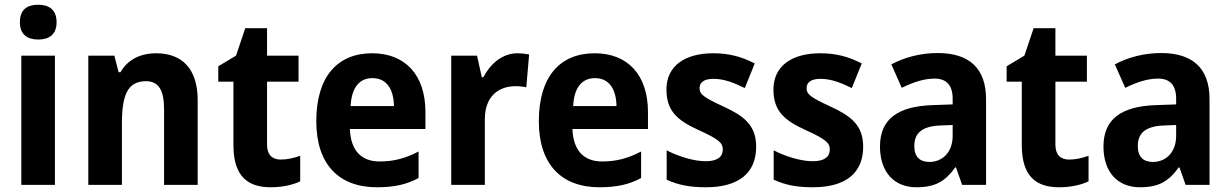

<svg xmlns="http://www.w3.org/2000/svg" viewBox="-20 -781 5197 811"><path d="M142 -761C95 -761 64 -741 64 -687C64 -635 96 -614 142 -614C187 -614 219 -635 219 -687C219 -740 187 -761 142 -761ZM212 -546H70V0H212Z M639 -556C576 -556 520 -531 489 -476H481L463 -546H353V0H495V-259C495 -380 519 -438 597 -438C651 -438 673 -398 673 -321V0H815V-358C815 -493 747 -556 639 -556Z M1166 -107C1129 -107 1108 -128 1108 -170V-436H1241V-546H1108V-662H1016L977 -546L902 -501V-436H966V-168C966 -36 1027 10 1123 10C1173 10 1217 0 1248 -15V-123C1220 -113 1193 -107 1166 -107Z M1552 -556C1406 -556 1316 -458 1316 -269C1316 -86 1412 10 1572 10C1646 10 1698 -2 1748 -29V-141C1692 -112 1644 -99 1583 -99C1504 -99 1461 -148 1458 -236H1777V-308C1777 -464 1692 -556 1552 -556ZM1553 -451C1614 -451 1643 -403 1644 -333H1461C1465 -415 1501 -451 1553 -451Z M2166 -556C2101 -556 2050 -510 2022 -455H2015L1995 -546H1886V0H2028V-278C2028 -375 2087 -417 2158 -417C2173 -417 2192 -415 2203 -412L2215 -551C2200 -554 2181 -556 2166 -556Z M2492 -556C2346 -556 2256 -458 2256 -269C2256 -86 2352 10 2512 10C2586 10 2638 -2 2688 -29V-141C2632 -112 2584 -99 2523 -99C2444 -99 2401 -148 2398 -236H2717V-308C2717 -464 2632 -556 2492 -556ZM2493 -451C2554 -451 2583 -403 2584 -333H2401C2405 -415 2441 -451 2493 -451Z M3174 -161C3174 -254 3120 -292 3036 -331C2951 -370 2935 -383 2935 -409C2935 -434 2955 -448 2994 -448C3039 -448 3081 -431 3126 -409L3168 -513C3110 -543 3056 -556 2993 -556C2872 -556 2795 -502 2795 -403C2795 -315 2838 -274 2928 -233C3021 -191 3033 -176 3033 -149C3033 -119 3011 -100 2961 -100C2911 -100 2846 -120 2796 -146V-22C2846 1 2895 10 2962 10C3100 10 3174 -50 3174 -161Z M3626 -161C3626 -254 3572 -292 3488 -331C3403 -370 3387 -383 3387 -409C3387 -434 3407 -448 3446 -448C3491 -448 3533 -431 3578 -409L3620 -513C3562 -543 3508 -556 3445 -556C3324 -556 3247 -502 3247 -403C3247 -315 3290 -274 3380 -233C3473 -191 3485 -176 3485 -149C3485 -119 3463 -100 3413 -100C3363 -100 3298 -120 3248 -146V-22C3298 1 3347 10 3414 10C3552 10 3626 -50 3626 -161Z M3941 -557C3869 -557 3800 -539 3745 -509L3789 -410C3838 -434 3883 -449 3928 -449C3977 -449 4004 -422 4004 -364V-340L3919 -337C3772 -332 3697 -278 3697 -162C3697 -55 3756 10 3851 10C3932 10 3973 -16 4015 -74H4018L4044 0H4145V-363C4145 -493 4073 -557 3941 -557ZM3953 -251 4004 -253V-207C4004 -138 3961 -97 3906 -97C3867 -97 3842 -117 3842 -164C3842 -217 3872 -248 3953 -251Z M4496 -107C4459 -107 4438 -128 4438 -170V-436H4571V-546H4438V-662H4346L4307 -546L4232 -501V-436H4296V-168C4296 -36 4357 10 4453 10C4503 10 4547 0 4578 -15V-123C4550 -113 4523 -107 4496 -107Z M4885 -557C4813 -557 4744 -539 4689 -509L4733 -410C4782 -434 4827 -449 4872 -449C4921 -449 4948 -422 4948 -364V-340L4863 -337C4716 -332 4641 -278 4641 -162C4641 -55 4700 10 4795 10C4876 10 4917 -16 4959 -74H4962L4988 0H5089V-363C5089 -493 5017 -557 4885 -557ZM4897 -251 4948 -253V-207C4948 -138 4905 -97 4850 -97C4811 -97 4786 -117 4786 -164C4786 -217 4816 -248 4897 -251Z"/></svg>

Font: Noto Sans Arabic UI SmCn
Style: Bold
Weight: 700
Width: 4
Designer: Monotype Design Team, Nadine Chahine and Nizar Qandah
Foundry: Monotype Imaging Inc.
Version: Version 2.010